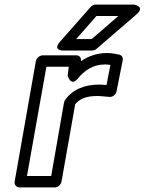

<svg xmlns="http://www.w3.org/2000/svg" viewBox="-20 -795 633 840"><path d="M440 -513C446 -513 455 -512 463 -511L446 -423C434 -424 425 -425 415 -425C350 -425 298 -404 265 -358C262 -354 261 -350 260 -346L204 -25H98L183 -503H281L276 -464C276 -464 290 -414 320 -451C349 -486 386 -513 440 -513ZM314 -553H167C156 -553 140 -543 137 -528L44 0C42 11 50 25 65 25H220C231 25 246 15 249 0L309 -339C327 -361 354 -375 406 -375C421 -375 443 -372 459 -371C475 -370 488 -383 490 -396L517 -532C519 -543 513 -553 502 -556C489 -559 467 -563 449 -563C405 -563 367 -550 334 -527C336 -541 329 -553 314 -553ZM402 -725H498L381 -624H313ZM398 -775C391 -775 382 -771 376 -764L243 -613C208 -573 256 -574 256 -574H383C389 -574 396 -576 402 -581L577 -732C618 -767 566 -775 566 -775Z"/></svg>

Font: Asimov
Style: WidOuIt
Weight: 500
Designer: Google
Version: Version 2.000980; 2014